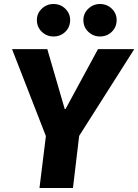

<svg xmlns="http://www.w3.org/2000/svg" viewBox="-20 -938 690 958"><path d="M375 -260 344 0H177L209 -259L40 -693H216L303 -394H307L469 -693H650ZM247 -756Q213 -756 188.5 -779.5Q164 -803 164 -838Q164 -871 188.5 -894.5Q213 -918 247 -918Q282 -918 306 -894.5Q330 -871 330 -838Q330 -803 306 -779.5Q282 -756 247 -756ZM479 -756Q445 -756 420.5 -779.5Q396 -803 396 -838Q396 -871 420.5 -894.5Q445 -918 479 -918Q514 -918 538 -894.5Q562 -871 562 -838Q562 -803 538 -779.5Q514 -756 479 -756Z"/></svg>

Font: Szlgxwxxxixliatcpuztgldltzi
Style: Regular
Weight: 700
Italic angle: -8°
Designer: Carrois Corporate & Edenspiekermann
Foundry: Carrois Corporate GbR & Edenspiekermann AG
Version: Version 2.001